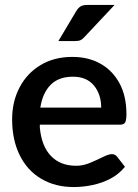

<svg xmlns="http://www.w3.org/2000/svg" viewBox="-20 -749 559 776"><path d="M278 7Q203 7 146.5 -26.5Q90 -60 59.5 -122Q29 -184 29 -267Q29 -338 59 -395.5Q89 -453 144 -486Q199 -519 272 -519Q338 -519 387 -491Q436 -463 463.5 -411.5Q491 -360 491 -288Q491 -264 486 -254.5Q481 -245 464 -245H141Q141 -242 141 -239Q141 -236 141 -233Q148 -158 186 -118.5Q224 -79 288 -79Q316 -79 344.5 -91Q373 -103 396 -114.5Q419 -126 432 -126Q445 -126 453 -116L485 -75Q461 -45 426.5 -27Q392 -9 353.5 -1Q315 7 278 7ZM143 -314H389Q389 -368 359.5 -403.5Q330 -439 275 -439Q217 -439 184.5 -406Q152 -373 143 -314ZM216 -583 288 -704Q296 -717 305.5 -723Q315 -729 333 -729H443L321 -599Q313 -590 305 -586.5Q297 -583 283 -583Z"/></svg>

Font: Aleo SemiBold
Style: Regular
Weight: 600
Designer: Alessio Laiso
Foundry: Alessio Laiso
Version: Version 2.001;gftools[0.9.29]